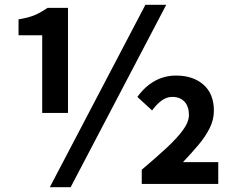

<svg xmlns="http://www.w3.org/2000/svg" viewBox="-20 -774 988 808"><path d="M157.6 -298.6V-625.5H58V-692.6Q101.3 -699.6 126.9 -710.8Q152.5 -721.9 179.9 -740.8H266.1V-298.6ZM189.6 13.8 591.9 -753.8H679.6L277.3 13.8ZM576.5 0V-59.7Q636.7 -110.4 681 -151.6Q725.4 -192.8 750.3 -227Q775.1 -261.2 775.1 -290.4Q775.1 -326.1 756.3 -346.2Q737.5 -366.2 705 -366.2Q681 -366.2 659.9 -350.7Q638.9 -335.1 620.1 -309.2L558.1 -366.1Q589.4 -409.8 630.6 -432.9Q671.9 -456 721.2 -456Q792.5 -456 836.3 -417.6Q880.1 -379.1 880.1 -308Q880.1 -270.6 862.6 -235.2Q845.1 -199.8 815.7 -164.9Q786.2 -129.9 750 -91.6H898.5V0Z"/></svg>

Font: Noto Sans TC
Style: Regular
Weight: 100
Designer: Ryoko NISHIZUKA 西塚涼子 (kana, bopomofo & ideographs); Paul D. Hunt (Latin, Greek & Cyrillic); Sandoll Communications 산돌커뮤니
Foundry: Adobe
Version: Version 2.004;hotconv 1.0.118;makeotfexe 2.5.65603